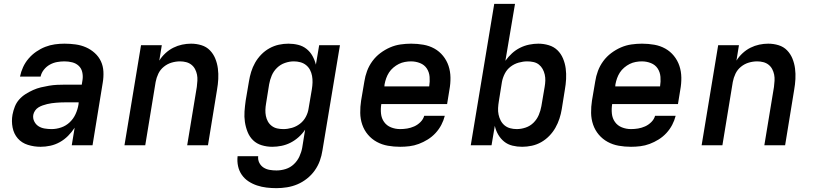

<svg xmlns="http://www.w3.org/2000/svg" viewBox="-20 -755 4240 998"><path d="M191 8Q157 8 125 -2Q93 -12 72.5 -35.5Q52 -59 45.5 -92Q39 -125 45 -159Q49 -180 57 -200.5Q65 -221 79.5 -237.5Q94 -254 113 -266Q132 -278 152 -287Q172 -296 193 -301Q214 -306 235 -309.5Q256 -313 276.5 -314Q297 -315 318 -315H405L409 -340Q412 -360 407.5 -380Q403 -400 389 -413Q375 -426 355.5 -431Q336 -436 315 -436Q296 -436 276.5 -432.5Q257 -429 239 -419Q221 -409 208 -392.5Q195 -376 191 -357H84Q89 -382 100 -406Q111 -430 128.5 -450.5Q146 -471 168.5 -486.5Q191 -502 215.5 -511.5Q240 -521 265 -524.5Q290 -528 315 -528Q345 -528 373.5 -524Q402 -520 427 -509Q452 -498 472.5 -479.5Q493 -461 504.5 -436.5Q516 -412 517.5 -383Q519 -354 514 -325L461 0H353L368 -91Q368 -91 368 -91Q368 -91 368 -91Q368 -91 368 -91Q368 -91 368 -91Q353 -68 333.5 -48.5Q314 -29 290.5 -16Q267 -3 241.5 2.5Q216 8 191 8ZM248 -84Q273 -84 298 -92.5Q323 -101 342.5 -119.5Q362 -138 373 -162.5Q384 -187 388 -212L389 -223H318Q306 -223 294.5 -222.5Q283 -222 271.5 -221Q260 -220 248.5 -218.5Q237 -217 225 -214Q213 -211 201.5 -207Q190 -203 179.5 -196.5Q169 -190 162 -179.5Q155 -169 153 -158Q150 -140 158 -124Q166 -108 180 -99Q194 -90 212 -87Q230 -84 248 -84Z M627 0 713 -520H821L808 -440Q821 -461 840 -478.5Q859 -496 881 -507Q903 -518 926.5 -523Q950 -528 973 -528Q1001 -528 1027 -520Q1053 -512 1071 -493.5Q1089 -475 1099 -450.5Q1109 -426 1112.5 -399Q1116 -372 1114.5 -344Q1113 -316 1108 -288L1061 0H953L1003 -303Q1005 -319 1006 -335.5Q1007 -352 1004 -367Q1001 -382 994 -395.5Q987 -409 975 -418.5Q963 -428 947.5 -432Q932 -436 916 -436Q894 -436 872 -429.5Q850 -423 831.5 -408Q813 -393 803 -372Q793 -351 789 -329L735 0Z M1417 223Q1391 223 1365.5 220Q1340 217 1316 209Q1292 201 1271.5 187.5Q1251 174 1237 154Q1223 134 1217.5 109Q1212 84 1215 57H1322Q1320 76 1328 91.5Q1336 107 1350 116Q1364 125 1381.5 128Q1399 131 1417 131Q1441 131 1465 123.5Q1489 116 1507.5 98.5Q1526 81 1536.5 58Q1547 35 1551 12L1566 -81Q1552 -60 1532.5 -42.5Q1513 -25 1490.5 -13.5Q1468 -2 1443.5 3Q1419 8 1395 8Q1367 8 1340.5 0Q1314 -8 1295.5 -26Q1277 -44 1267 -69Q1257 -94 1253 -121Q1249 -148 1251 -176Q1253 -204 1257 -232L1274 -332Q1278 -357 1285.5 -381.5Q1293 -406 1306 -429Q1319 -452 1338 -471.5Q1357 -491 1380.5 -504Q1404 -517 1429 -522.5Q1454 -528 1479 -528Q1505 -528 1529.5 -522Q1554 -516 1573 -501Q1592 -486 1604 -464.5Q1616 -443 1622 -419L1639 -520H1747L1656 27Q1652 54 1642.5 80.5Q1633 107 1616 131Q1599 155 1575.5 173.5Q1552 192 1526 203Q1500 214 1472 218.5Q1444 223 1417 223ZM1453 -84Q1475 -84 1497.5 -90.5Q1520 -97 1539 -111.5Q1558 -126 1569.5 -147.5Q1581 -169 1584 -191L1601 -291Q1604 -309 1604.5 -326.5Q1605 -344 1602 -360.5Q1599 -377 1591.5 -391.5Q1584 -406 1571 -416.5Q1558 -427 1541.5 -431.5Q1525 -436 1507 -436Q1485 -436 1461.5 -428Q1438 -420 1420 -402.5Q1402 -385 1392.5 -362.5Q1383 -340 1379 -317L1363 -217Q1360 -200 1359.5 -184Q1359 -168 1362 -152.5Q1365 -137 1372.5 -123.5Q1380 -110 1392.5 -100.5Q1405 -91 1420.5 -87.5Q1436 -84 1453 -84Z M2060 8Q2027 8 1996 2.5Q1965 -3 1938.5 -17.5Q1912 -32 1892.5 -55Q1873 -78 1863 -107Q1853 -136 1852.5 -168Q1852 -200 1857 -232L1874 -332Q1878 -359 1888 -386Q1898 -413 1915.5 -437Q1933 -461 1957 -479Q1981 -497 2007.5 -508.5Q2034 -520 2062 -524Q2090 -528 2117 -528Q2150 -528 2181 -522.5Q2212 -517 2238 -502.5Q2264 -488 2283 -464.5Q2302 -441 2311.5 -412.5Q2321 -384 2321.5 -352Q2322 -320 2316 -288L2304 -214H1962Q1958 -189 1960.5 -164.5Q1963 -140 1976.5 -121Q1990 -102 2012.5 -93Q2035 -84 2060 -84Q2078 -84 2096.5 -87Q2115 -90 2133 -98Q2151 -106 2165.5 -120.5Q2180 -135 2185 -153H2292Q2286 -129 2274 -106Q2262 -83 2244 -63.5Q2226 -44 2203.5 -30Q2181 -16 2157 -7Q2133 2 2108.5 5Q2084 8 2060 8ZM1978 -306H2211Q2215 -331 2213 -355.5Q2211 -380 2198.5 -399Q2186 -418 2163.5 -427Q2141 -436 2116 -436Q2101 -436 2084.5 -433Q2068 -430 2053 -422.5Q2038 -415 2024.5 -403.5Q2011 -392 2002 -378Q1993 -364 1987.5 -348.5Q1982 -333 1979 -317Z M2694 8Q2668 8 2643.5 2Q2619 -4 2600.5 -19Q2582 -34 2569.5 -55.5Q2557 -77 2552 -101L2535 0H2427L2549 -735H2657L2607 -439Q2622 -460 2641 -477.5Q2660 -495 2683 -506.5Q2706 -518 2730.5 -523Q2755 -528 2778 -528Q2806 -528 2832.5 -520Q2859 -512 2877.5 -494Q2896 -476 2906.5 -451Q2917 -426 2920.5 -399Q2924 -372 2922.5 -344Q2921 -316 2916 -288L2900 -188Q2896 -163 2888 -138.5Q2880 -114 2867 -91Q2854 -68 2835 -48.5Q2816 -29 2793 -16Q2770 -3 2744.5 2.5Q2719 8 2694 8ZM2666 -84Q2689 -84 2712.5 -92Q2736 -100 2753.5 -117.5Q2771 -135 2780.5 -157.5Q2790 -180 2794 -203L2811 -303Q2814 -320 2814.5 -336Q2815 -352 2811.5 -367.5Q2808 -383 2800.5 -396.5Q2793 -410 2781 -419.5Q2769 -429 2753 -432.5Q2737 -436 2721 -436Q2699 -436 2676 -429.5Q2653 -423 2634 -408.5Q2615 -394 2604 -372.5Q2593 -351 2589 -329L2573 -229Q2570 -211 2569 -193.5Q2568 -176 2571.5 -159.5Q2575 -143 2582.5 -128.5Q2590 -114 2602.5 -103.5Q2615 -93 2631.5 -88.5Q2648 -84 2666 -84Z M3260 8Q3227 8 3196 2.5Q3165 -3 3138.5 -17.5Q3112 -32 3092.5 -55Q3073 -78 3063 -107Q3053 -136 3052.5 -168Q3052 -200 3057 -232L3074 -332Q3078 -359 3088 -386Q3098 -413 3115.5 -437Q3133 -461 3157 -479Q3181 -497 3207.5 -508.5Q3234 -520 3262 -524Q3290 -528 3317 -528Q3350 -528 3381 -522.5Q3412 -517 3438 -502.5Q3464 -488 3483 -464.5Q3502 -441 3511.5 -412.5Q3521 -384 3521.5 -352Q3522 -320 3516 -288L3504 -214H3162Q3158 -189 3160.5 -164.5Q3163 -140 3176.5 -121Q3190 -102 3212.5 -93Q3235 -84 3260 -84Q3278 -84 3296.5 -87Q3315 -90 3333 -98Q3351 -106 3365.5 -120.5Q3380 -135 3385 -153H3492Q3486 -129 3474 -106Q3462 -83 3444 -63.5Q3426 -44 3403.5 -30Q3381 -16 3357 -7Q3333 2 3308.5 5Q3284 8 3260 8ZM3178 -306H3411Q3415 -331 3413 -355.5Q3411 -380 3398.5 -399Q3386 -418 3363.5 -427Q3341 -436 3316 -436Q3301 -436 3284.5 -433Q3268 -430 3253 -422.5Q3238 -415 3224.5 -403.5Q3211 -392 3202 -378Q3193 -364 3187.5 -348.5Q3182 -333 3179 -317Z M3627 0 3713 -520H3821L3808 -440Q3821 -461 3840 -478.5Q3859 -496 3881 -507Q3903 -518 3926.5 -523Q3950 -528 3973 -528Q4001 -528 4027 -520Q4053 -512 4071 -493.5Q4089 -475 4099 -450.5Q4109 -426 4112.5 -399Q4116 -372 4114.5 -344Q4113 -316 4108 -288L4061 0H3953L4003 -303Q4005 -319 4006 -335.5Q4007 -352 4004 -367Q4001 -382 3994 -395.5Q3987 -409 3975 -418.5Q3963 -428 3947.5 -432Q3932 -436 3916 -436Q3894 -436 3872 -429.5Q3850 -423 3831.5 -408Q3813 -393 3803 -372Q3793 -351 3789 -329L3735 0Z"/></svg>

Font: Iosevka SS04 SmBd Ex Obl
Style: Regular
Weight: 600
Width: 7
Italic angle: -9°
Monospace: yes
Designer: Belleve Invis
Foundry: Belleve Invis
Version: Version 19.0.0; ttfautohint (v1.8.4)